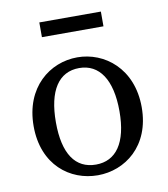

<svg xmlns="http://www.w3.org/2000/svg" viewBox="-77 -725 704 803"><g transform="rotate(-10 274.5 -323.0)"><path d="M274.5 13.1C389.9 13.1 504 -70.1 504 -235.5C504 -400.9 389.2 -487.7 274.5 -487.7C157.9 -487.7 45 -400.8 45 -235.5C45 -70.2 157.1 13.1 274.5 13.1ZM274.5 -32.3C187.3 -32.3 139.5 -100.9 139.5 -235.4C139.5 -369.8 187.3 -442.2 274.5 -442.2C359.7 -442.2 409.5 -369.8 409.5 -235.4C409.5 -100.9 359.7 -32.3 274.5 -32.3ZM143.8 -596.4H405.2V-659H143.8V-596.4Z"/></g></svg>

Font: Source Serif Variable
Style: Regular
Weight: 389
Designer: Frank Grießhammer
Foundry: Adobe Systems Incorporated
Version: Version 3.001;hotconv 1.0.111;makeotfexe 2.5.65597